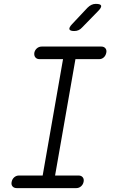

<svg xmlns="http://www.w3.org/2000/svg" viewBox="-20 -970 640 990"><path d="M264 -65H385Q399 -65 406.5 -56Q414 -47 411 -32Q408 -18 397.5 -9Q387 0 373 0H67Q52 0 44.5 -9Q37 -18 40 -32Q43 -47 53.5 -56Q64 -65 78 -65H200L305 -665H184Q170 -665 162.5 -674Q155 -683 157 -698Q160 -712 170.5 -721Q181 -730 196 -730H502Q516 -730 523.5 -721Q531 -712 528 -698Q525 -683 515 -674Q505 -665 491 -665H369ZM363 -810Q341 -810 338 -819Q335 -828 352 -846L431 -930Q441 -940 451.5 -945Q462 -950 474 -950Q499 -950 501.5 -940.5Q504 -931 485 -912L403 -828Q395 -819 385 -814.5Q375 -810 363 -810Z"/></svg>

Font: Maple Mono NL ExtraLight
Style: Italic
Weight: 275
Italic angle: -10°
Monospace: yes
Designer: subframe7536
Version: Version 7.000